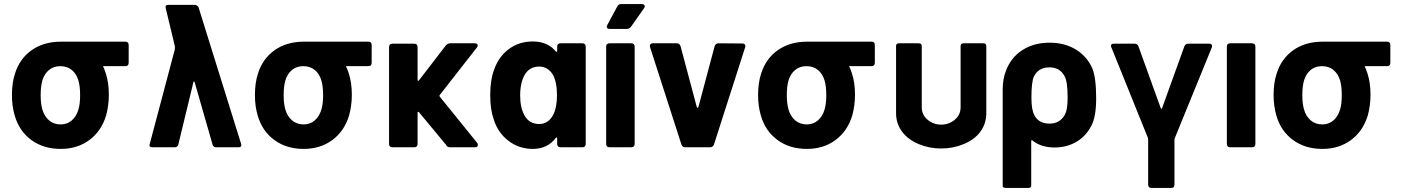

<svg xmlns="http://www.w3.org/2000/svg" viewBox="-20 -728 6946 949"><path d="M368 -188Q376 -215 376 -258Q376 -300 368 -329Q358 -363 335 -382Q312 -401 278 -401Q245 -401 222 -382Q199 -363 189 -329Q181 -300 181 -258Q181 -217 189 -188Q199 -153 222.5 -133Q246 -113 280 -113Q312 -113 335 -133Q358 -153 368 -188ZM489 -401Q497 -384 503 -365Q518 -319 518 -260Q518 -208 505 -159Q482 -81 422.5 -36.5Q363 8 280 8Q195 8 135 -36Q75 -80 53 -156Q39 -203 39 -258Q39 -319 54 -364Q77 -438 136.5 -480Q196 -522 281 -522H600Q616 -522 616 -505V-418Q616 -401 600 -401Z M1172 -16Q1174 -9 1171 -4.5Q1168 0 1160 0H1048Q1042 0 1037 -3.5Q1032 -7 1031 -12L942 -322Q941 -325 939 -325.5Q937 -326 936 -322L861 -12Q860 -7 855 -3.5Q850 0 844 0H732Q719 0 719 -10Q719 -14 720 -16L841 -472Q846 -485 844 -501L799 -688Q797 -695 800 -699.5Q803 -704 811 -704H941Q954 -704 961 -693Z M1569 -188Q1577 -215 1577 -258Q1577 -300 1569 -329Q1559 -363 1536 -382Q1513 -401 1479 -401Q1446 -401 1423 -382Q1400 -363 1390 -329Q1382 -300 1382 -258Q1382 -217 1390 -188Q1400 -153 1423.5 -133Q1447 -113 1481 -113Q1513 -113 1536 -133Q1559 -153 1569 -188ZM1690 -401Q1698 -384 1704 -365Q1719 -319 1719 -260Q1719 -208 1706 -159Q1683 -81 1623.5 -36.5Q1564 8 1481 8Q1396 8 1336 -36Q1276 -80 1254 -156Q1240 -203 1240 -258Q1240 -319 1255 -364Q1278 -438 1337.5 -480Q1397 -522 1482 -522H1801Q1817 -522 1817 -505V-418Q1817 -401 1801 -401Z M1903 -17V-495Q1903 -512 1920 -512H2027Q2044 -512 2044 -495V-333Q2044 -329 2046.5 -328.5Q2049 -328 2051 -331L2184 -504Q2194 -514 2205 -514H2326Q2333 -514 2337 -511.5Q2341 -509 2341 -504Q2341 -498 2337 -493L2154 -259Q2151 -256 2153 -251L2340 -20L2342 -12Q2342 0 2327 0H2204Q2190 0 2184 -13L2052 -172Q2049 -178 2044 -173V-17Q2044 0 2027 0H1920Q1903 0 1903 -17Z M2751 -514H2858Q2875 -514 2875 -497V-17Q2875 0 2858 0H2751Q2734 0 2734 -17V-44Q2734 -48 2731.5 -48.5Q2729 -49 2727 -46Q2686 8 2613 8Q2545 8 2492.5 -32.5Q2440 -73 2420 -139Q2403 -187 2403 -259Q2403 -333 2422 -383Q2444 -447 2494.5 -485Q2545 -523 2613 -523Q2687 -523 2727 -474Q2729 -471 2731.5 -472Q2734 -473 2734 -477V-497Q2734 -514 2751 -514ZM2733 -257Q2733 -323 2712 -360Q2687 -399 2645 -399Q2599 -399 2575 -361Q2551 -321 2551 -256Q2551 -197 2572 -158Q2596 -115 2645 -115Q2689 -115 2713 -158Q2733 -195 2733 -257Z M2976 -17V-497Q2976 -514 2993 -514H3100Q3117 -514 3117 -497V-17Q3117 0 3100 0H2993Q2976 0 2976 -17ZM2979 -596Q2979 -601 2982 -605L3031 -696Q3037 -708 3051 -708H3152Q3159 -708 3163 -705Q3167 -702 3167 -697Q3167 -692 3163 -687L3099 -596Q3091 -585 3078 -585H2994Q2979 -585 2979 -596Z M3348 -14 3193 -495Q3192 -497 3192 -501Q3192 -507 3196 -510.5Q3200 -514 3207 -514H3325Q3339 -514 3344 -499L3424 -199Q3425 -195 3428 -195Q3431 -195 3432 -199L3512 -499Q3517 -514 3531 -514L3649 -513Q3658 -513 3662 -507.5Q3666 -502 3663 -494L3509 -14Q3504 0 3489 0H3367Q3353 0 3348 -14Z M4056 -188Q4064 -215 4064 -258Q4064 -300 4056 -329Q4046 -363 4023 -382Q4000 -401 3966 -401Q3933 -401 3910 -382Q3887 -363 3877 -329Q3869 -300 3869 -258Q3869 -217 3877 -188Q3887 -153 3910.5 -133Q3934 -113 3968 -113Q4000 -113 4023 -133Q4046 -153 4056 -188ZM4177 -401Q4185 -384 4191 -365Q4206 -319 4206 -260Q4206 -208 4193 -159Q4170 -81 4110.5 -36.5Q4051 8 3968 8Q3883 8 3823 -36Q3763 -80 3741 -156Q3727 -203 3727 -258Q3727 -319 3742 -364Q3765 -438 3824.5 -480Q3884 -522 3969 -522H4288Q4304 -522 4304 -505V-418Q4304 -401 4288 -401Z M4409 -169V-501Q4409 -514 4424 -514H4521Q4536 -514 4536 -501V-198Q4536 -160 4565 -136Q4594 -112 4632 -112Q4670 -112 4699 -136Q4728 -160 4728 -198V-501Q4728 -514 4744 -514H4840Q4855 -514 4855 -501V-169Q4855 -117 4826 -77.5Q4797 -38 4744 -16Q4691 6 4632 6Q4573 6 4520.5 -16Q4468 -38 4438.5 -77.5Q4409 -117 4409 -169Z M5093 -158Q5114 -117 5168 -117Q5216 -117 5241 -157Q5257 -183 5257 -243Q5257 -326 5242 -351Q5219 -395 5167 -395Q5113 -395 5091 -351Q5078 -326 5078 -245Q5078 -184 5093 -158ZM4936 -285Q4936 -340 4954 -383Q4979 -446 5035 -481.5Q5091 -517 5168 -517Q5243 -517 5298 -483Q5353 -449 5379 -390Q5398 -344 5398 -241Q5398 -151 5374 -106Q5347 -54 5299.5 -26.5Q5252 1 5192 1Q5126 1 5084 -33Q5081 -36 5079 -35Q5077 -34 5077 -30V191Q5077 201 5060 201H4953Q4936 201 4936 191Z M5655 184V-38L5654 -46L5474 -492Q5471 -497 5471 -501Q5471 -506 5474.5 -509Q5478 -512 5485 -512H5589Q5602 -512 5607 -499L5717 -194Q5719 -190 5721 -190Q5723 -190 5724 -194L5834 -499Q5840 -512 5852 -512H5957Q5971 -512 5971 -500Q5971 -495 5969 -492L5787 -46L5785 -38V184Q5785 201 5770 201H5671Q5655 201 5655 184Z M6044 -17V-497Q6044 -514 6061 -514H6168Q6185 -514 6185 -497V-17Q6185 0 6168 0H6061Q6044 0 6044 -17Z M6604 -188Q6612 -215 6612 -258Q6612 -300 6604 -329Q6594 -363 6571 -382Q6548 -401 6514 -401Q6481 -401 6458 -382Q6435 -363 6425 -329Q6417 -300 6417 -258Q6417 -217 6425 -188Q6435 -153 6458.5 -133Q6482 -113 6516 -113Q6548 -113 6571 -133Q6594 -153 6604 -188ZM6725 -401Q6733 -384 6739 -365Q6754 -319 6754 -260Q6754 -208 6741 -159Q6718 -81 6658.5 -36.5Q6599 8 6516 8Q6431 8 6371 -36Q6311 -80 6289 -156Q6275 -203 6275 -258Q6275 -319 6290 -364Q6313 -438 6372.5 -480Q6432 -522 6517 -522H6836Q6852 -522 6852 -505V-418Q6852 -401 6836 -401Z"/></svg>

Font: Barlow
Style: Bold
Weight: 700
Designer: Jeremy Tribby
Foundry: Jeremy Tribby
Version: Version 1.101 August 23, 2024